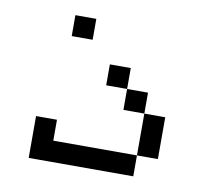

<svg xmlns="http://www.w3.org/2000/svg" viewBox="-57 -688 615 565"><g transform="rotate(10 250.0 -406.0)"><path d="M187.5 -562.5V-625H125V-562.5ZM62.5 -312.5Q62.5 -312.5 62.5 -187.5H375V-250H125V-312.5ZM375 -250H437.5Q437.5 -250 437.5 -375H375Q375 -375 375 -250ZM375 -375V-437.5H312.5V-375ZM312.5 -437.5V-500H250V-437.5Z"/></g></svg>

Font: BFUnifontExMono
Style: Regular
Weight: 500
Version: Version 15.0.06